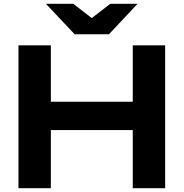

<svg xmlns="http://www.w3.org/2000/svg" viewBox="-20 -988 964 1008"><path d="M77 -750H247V0H77ZM677 -750H847V0H677ZM170 -454H752V-305H170ZM552 -808H372L221 -968H365L499 -864H424L559 -968H702Z"/></svg>

Font: Unbounded Medium
Style: Regular
Weight: 500
Designer: Luke Prowse, Jean-Baptiste Morizot, Fátima Lázaro, Florian Runge
Foundry: NaN
Version: Version 1.700